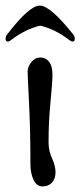

<svg xmlns="http://www.w3.org/2000/svg" viewBox="-41 -662 288 688"><path d="M68 -73Q68 -199 63 -294Q58 -389 58 -406Q58 -423 71.5 -439.5Q85 -456 104 -456Q123 -456 135 -440.5Q147 -425 147 -395.5Q147 -366 140 -296.5Q133 -227 133 -152Q133 -122 145.5 -94.5Q158 -67 158 -44.5Q158 -22 145.5 -8Q133 6 111.5 6Q90 6 79 -18Q68 -42 68 -73ZM221 -539Q227 -532 227 -522.5Q227 -513 218 -513Q215 -513 208 -518Q156 -558 103 -570Q50 -558 -2 -518Q-9 -513 -12 -513Q-21 -513 -21 -522.5Q-21 -532 -15 -539Q64 -642 101.5 -642Q139 -642 221 -539Z"/></svg>

Font: Macondo
Style: Regular
Weight: 400
Version: Version 2.001